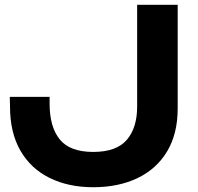

<svg xmlns="http://www.w3.org/2000/svg" viewBox="-20 -770 832 805"><path d="M21 -364H188V-335Q188 -238 230.5 -185.5Q273 -133 371 -133Q468 -133 511.5 -183.5Q555 -234 555 -323V-750H725V-315Q725 -209 680.5 -135Q636 -61 556 -23Q476 15 371 15Q267 15 188 -24Q109 -63 65.5 -138.5Q22 -214 22 -323Z"/></svg>

Font: Unbounded Medium
Style: Regular
Weight: 500
Designer: Luke Prowse, Jean-Baptiste Morizot, Fátima Lázaro, Florian Runge
Foundry: NaN
Version: Version 1.700